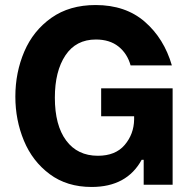

<svg xmlns="http://www.w3.org/2000/svg" viewBox="-20 -734 757 763"><path d="M41 -350Q41 -446 76.5 -529Q112 -612 184 -663Q256 -714 360 -714Q479 -714 555.5 -647.5Q632 -581 663 -474H499Q486 -521 451 -549Q416 -577 361 -577Q282 -577 240 -514Q198 -451 198 -346Q198 -236 243 -175.5Q288 -115 369 -115Q439 -115 475.5 -158Q512 -201 513 -259V-272H382V-383H666V0H551V-99H543Q484 9 344 9Q246 9 177.5 -42Q109 -93 75 -175Q41 -257 41 -350Z"/></svg>

Font: Be Vietnam ExtraBold
Style: Regular
Weight: 800
Designer: Gabriel Lam
Foundry: TypeRant
Version: Version 4.000